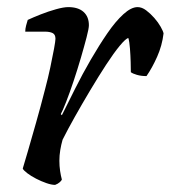

<svg xmlns="http://www.w3.org/2000/svg" viewBox="-20 -520 480 540"><path d="M135 0Q125 0 110.5 -5Q96 -10 81.5 -17.5Q67 -25 56.5 -33Q46 -41 44 -46Q49 -62 58.5 -95Q68 -128 81 -173.5Q94 -219 107 -270Q115 -300 121.5 -330.5Q128 -361 132 -383Q136 -405 136 -411Q136 -423 128 -427Q120 -431 106 -431H51Q51 -439 53.5 -448.5Q56 -458 58 -464Q73 -471 94.5 -479.5Q116 -488 137.5 -494Q159 -500 172 -500Q200 -500 215 -486.5Q230 -473 230 -449Q230 -440 223.5 -415Q217 -390 207.5 -357.5Q198 -325 187 -292Q176 -259 166 -233.5Q156 -208 151 -199L154 -196Q171 -230 191.5 -271Q212 -312 235.5 -352.5Q259 -393 282 -426.5Q305 -460 327 -480Q349 -500 367 -500Q379 -500 391 -491Q403 -482 414 -469.5Q425 -457 432 -444.5Q439 -432 440 -426Q436 -392 422 -360.5Q408 -329 392 -306Q377 -306 365 -309.5Q353 -313 348 -317Q348 -327 347.5 -345.5Q347 -364 345.5 -383.5Q344 -403 341 -413Q334 -412 317 -391.5Q300 -371 278.5 -338Q257 -305 234 -266.5Q211 -228 190.5 -191.5Q170 -155 156 -127Q152 -113 149.5 -98Q147 -83 147 -68Q147 -53 149 -39.5Q151 -26 154 -15Q153 -12 148 -7.5Q143 -3 135 0Z"/></svg>

Font: Texturina Medium 12pt Medium
Style: Italic
Weight: 500
Italic angle: -11°
Version: Version 1.002